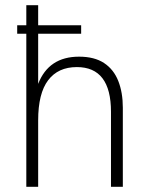

<svg xmlns="http://www.w3.org/2000/svg" viewBox="-20 -717 568 737"><path d="M451.5 0H406V-288Q406 -459.5 275 -459.5Q203 -459.5 164.8 -409Q126.5 -358.5 126.5 -255V0H81V-587.5H46V-620H81V-697H126.5V-620H291.5V-587.5H126.5V-395Q167 -499.5 283.5 -499.5Q342.5 -499.5 379.5 -475Q416.5 -450.5 434 -406.2Q451.5 -362 451.5 -303.5Z"/></svg>

Font: Acari Sans Neue Light
Style: Regular
Weight: 300
Designer: Alfredo Marco Pradil (font), Cristiano Sobral (main changes)
Foundry: Hanken Design Co. (font), Cristiano Sobral (main changes)
Version: Version 2.459;March 19, 2022;FontCreator 14.0.0.2808 64-bit;